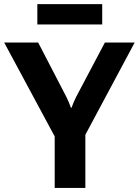

<svg xmlns="http://www.w3.org/2000/svg" viewBox="-29 -919 678 939"><path d="M238.5 0H388.4V-259.8L629.6 -710.9H483.9L343.8 -445.8Q336.4 -431.6 331.1 -418.7Q325.7 -405.8 321 -392.3H317.6Q313 -405.8 307.6 -418.8Q302.2 -431.9 295.2 -445.8L157.7 -710.9H-8.5L238.5 -251.7ZM153.6 -799.3H470.9V-898.9H153.6Z"/></svg>

Font: Roboto Flex
Style: Regular
Weight: 400
Designer: Berlow after Robertson
Foundry: Google
Version: Version 3.200;gftools[0.9.32]